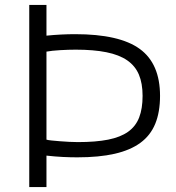

<svg xmlns="http://www.w3.org/2000/svg" viewBox="-20 -761 714 781"><path d="M99 -741H169V-616Q229 -622 286 -622Q466 -622 548.5 -562Q631 -502 631 -371Q631 -305 611.5 -257.5Q592 -210 551 -180Q510 -150 446.5 -135.5Q383 -121 294 -121Q267 -121 236 -122.5Q205 -124 169 -128V0H99ZM297 -183Q370 -183 420 -193Q470 -203 501 -225Q532 -247 546 -283Q560 -319 560 -371Q560 -422 545 -457.5Q530 -493 497.5 -515.5Q465 -538 413 -548.5Q361 -559 288 -559Q274 -559 257.5 -558.5Q241 -558 224.5 -557Q208 -556 193.5 -554.5Q179 -553 169 -551V-193Q175 -191 190 -189.5Q205 -188 223.5 -186.5Q242 -185 261.5 -184Q281 -183 297 -183Z"/></svg>

Font: Encode Sans Wide
Style: Light
Weight: 300
Designer: Pablo Impallari, Andres Torresi
Foundry: Pablo Impallari, Andres Torresi
Version: Version 1.000; ttfautohint (v1.00) -l 8 -r 50 -G 200 -x 14 -